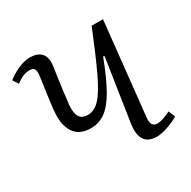

<svg xmlns="http://www.w3.org/2000/svg" viewBox="-127 -642 772 777"><g transform="rotate(-30 258.5 -253.5)"><path d="M-1 -476Q19 -493 49.5 -507Q80 -521 107 -521Q141 -521 158.5 -503Q176 -485 172 -447Q169 -425 164.5 -395Q160 -365 156 -333Q152 -301 149 -274Q146 -239 156.5 -220.5Q167 -202 195 -202Q226 -202 252 -230Q278 -258 309.5 -324.5Q341 -391 388 -507H441L395 -74Q390 -31 422 -31Q444 -31 484 -51L497 -20Q473 -6 443.5 4Q414 14 393 14Q313 14 328 -86L372 -375L366 -376Q334 -292 306 -242.5Q278 -193 247.5 -171Q217 -149 180 -149Q128 -149 104.5 -181.5Q81 -214 83 -267Q84 -292 90 -334.5Q96 -377 104 -435Q107 -457 102 -467Q97 -477 79 -477Q50 -477 16 -451Z"/></g></svg>

Font: Literata 36pt Light
Style: Italic
Weight: 300
Italic angle: -2°
Designer: Latin by Veronika Burian and Jose Scaglione. Greek by Irene Vlachou. Cyrillic by Vera Evstafieva
Foundry: TypeTogether
Version: Version 3.002